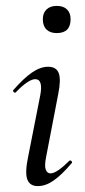

<svg xmlns="http://www.w3.org/2000/svg" viewBox="-20 -621 287 650"><path d="M108 9Q81 9 72.5 -13.5Q64 -36 75 -89L116 -297Q127 -353 99 -353Q88 -353 71 -341.5Q54 -330 34 -309Q31 -305 26.5 -309.5Q22 -314 26 -317Q61 -357 89 -376Q117 -395 143 -395Q171 -395 179 -373Q187 -351 177 -302L136 -89Q130 -59 135 -46.5Q140 -34 151 -34Q162 -34 178.5 -45.5Q195 -57 214 -76Q218 -80 222 -75.5Q226 -71 222 -68Q190 -30 162.5 -10.5Q135 9 108 9ZM172 -509Q150 -509 137.5 -521Q125 -533 125 -556Q125 -577 137.5 -589Q150 -601 172 -601Q195 -601 207 -589Q219 -577 219 -556Q219 -509 172 -509Z"/></svg>

Font: Cormorant Infant Light Medium
Style: Italic
Weight: 500
Italic angle: -10°
Version: Version 4.001